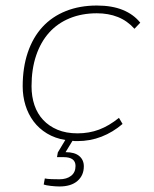

<svg xmlns="http://www.w3.org/2000/svg" viewBox="-20 -500 556 694"><path d="M195 174Q182 174 164 172Q146 170 138 167L142 145Q151 147 166.5 147.5Q182 148 195 148Q221 148 237 135.5Q253 123 253 100Q253 68 210 68H186L189 51L216 6Q179 0 150 -17.5Q121 -35 101.5 -61Q82 -87 72 -119.5Q62 -152 62 -188Q62 -256 80.5 -310.5Q99 -365 133.5 -402.5Q168 -440 218 -460Q268 -480 330 -480Q385 -480 424 -464Q463 -448 487 -418L466 -396Q440 -425 406 -438.5Q372 -452 330 -452Q276 -452 232 -434Q188 -416 157.5 -382Q127 -348 110.5 -299Q94 -250 94 -188Q94 -151 104.5 -120Q115 -89 136 -66.5Q157 -44 188 -31Q219 -18 260 -18Q302 -18 338 -31.5Q374 -45 410 -74L423 -52Q388 -22 347 -6Q306 10 260 10Q255 10 251 10Q247 10 242 9L217 50Q250 50 266.5 64Q283 78 283 101Q283 134 260 154Q237 174 195 174Z"/></svg>

Font: Celebes Thin
Style: Italic
Weight: 250
Italic angle: -10°
Designer: Anugrah Pasau
Foundry: Lafontype
Version: Version 1.000; ttfautohint (v1.8.4)